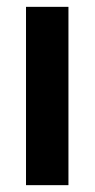

<svg xmlns="http://www.w3.org/2000/svg" viewBox="-20 -541 277 561"><path d="M56 0V-521H180V0Z"/></svg>

Font: TikTok Sans 24pt SemiBold
Style: Regular
Weight: 600
Version: Version 4.000